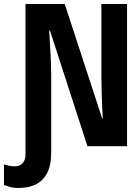

<svg xmlns="http://www.w3.org/2000/svg" viewBox="-83 -734 703 964"><path d="M10 210Q-15 210 -33.5 204.5Q-52 199 -63 195V91Q-55 94 -40 97.5Q-25 101 -8 101Q8 101 19.5 94.5Q31 88 38 74.5Q45 61 45 41V-365H174V34Q174 95 154 134Q134 173 97.5 191.5Q61 210 10 210ZM45 0V-714H242L430 -139H433Q431 -174 429.5 -206.5Q428 -239 427.5 -267.5Q427 -296 426.5 -318.5Q426 -341 426 -356V-714H555V0H356L168 -580H164Q166 -544 168 -510.5Q170 -477 171.5 -447.5Q173 -418 173.5 -394.5Q174 -371 174 -356V0Z"/></svg>

Font: Noto Sans Mono
Style: Bold
Weight: 700
Designer: Monotype Design Team
Foundry: Monotype Imaging Inc.
Version: Version 2.014